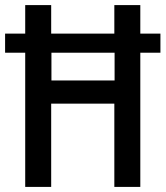

<svg xmlns="http://www.w3.org/2000/svg" viewBox="-22 -734 650 754"><path d="M77 0H179V-327H427V0H529V-527H608V-602H529V-714H427V-602H179V-714H77V-602H-2V-527H77ZM180 -418V-527H428V-418Z"/></svg>

Font: Noto Sans Gujarati Condensed Medium
Style: Regular
Weight: 500
Width: 3
Designer: Jelle Bosma - Monotype Design Team, Universal Thirst
Foundry: Monotype Imaging Inc.
Version: Version 2.106